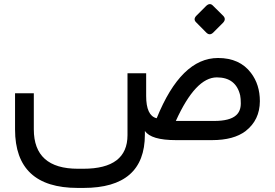

<svg xmlns="http://www.w3.org/2000/svg" viewBox="-20 -678 1330 929"><path d="M930.3 -602.1 976.9 -648.7Q994.9 -666.2 1009.7 -651.3L1060 -601.5Q1075.9 -585.1 1058.5 -567.2L1011.8 -520.5Q994.9 -504.1 978.5 -520L928.7 -570.3Q913.8 -585.1 930.3 -602.1ZM687.2 -213.8Q687.2 -119 736.9 -106.2H737.9L738.5 -106.7Q856.4 -397.4 1034.9 -397.4Q1140 -397.4 1194.4 -325.1Q1237.4 -268.7 1237.4 -188.2Q1236.9 -97.4 1168.7 -44.1Q1111.3 0 1005.6 0H831.3Q710.8 0 681 -44.6V-26.7Q681 231.3 384.1 231.3H355.9Q52.8 231.3 52.8 -51.8V-226.7H143.6V-52.3Q143.6 138.5 356.9 138.5H383.1Q596.9 138.5 596.9 -24.1V-323.6H687.2ZM1142.1 -216.4Q1121.5 -303.6 1029.2 -303.6Q926.2 -303.6 830.8 -92.8H832.3H1015.9Q1091.8 -92.8 1122.1 -120Q1145.1 -140 1145.1 -177.9Q1145.1 -201 1142.1 -216.4Z"/></svg>

Font: Fira Code
Style: Regular
Weight: 400
Designer: Carrois Corporate, Edenspiekermann AG, Nikita Prokopov
Foundry: Carrois Corporate, Edenspiekermann AG, Nikita Prokopov
Version: Version 5.002